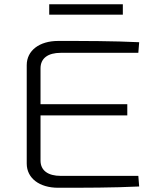

<svg xmlns="http://www.w3.org/2000/svg" viewBox="-20 -884 760 905"><path d="M559 -815V-864H212V-815ZM632 -55H266C207 -55 171 -80 171 -127V-340H580V-393H171V-562C171 -610 207 -635 266 -635H632L636 -685C512 -691 381 -691 254 -691C166 -691 106 -646 106 -577V-113C106 -44 166 1 254 1C381 1 512 1 636 -5Z"/></svg>

Font: Exo 2 Light Expanded
Style: Regular
Weight: 300
Width: 7
Designer: Natanael Gama
Version: Version 1.001;PS 001.001;hotconv 1.0.70;makeotf.lib2.5.58329